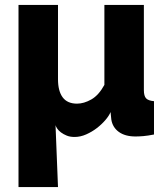

<svg xmlns="http://www.w3.org/2000/svg" viewBox="-20 -545 679 778"><path d="M55 -525H215V-224Q215 -176 234 -150.5Q253 -125 292 -125Q320 -125 350 -142Q380 -159 403 -201V-525H563V-180Q563 -156 572 -146.5Q581 -137 604 -135V0Q579 5 561 6.5Q543 8 529 8Q487 8 461.5 -10.5Q436 -29 431 -61L428 -91Q422 -76 407 -58.5Q392 -41 372.5 -26Q353 -11 329.5 -0.5Q306 10 282 10Q264 10 250.5 4.5Q237 -1 227 -8.5Q217 -16 211.5 -24.5Q206 -33 205 -38L215 213H55Z"/></svg>

Font: Boldmen
Style: Bold
Weight: 700
Designer: Matt McInerney, Pablo Impallari, Rodrigo Fuenzalida
Foundry: LIVING CONCEPT
Version: Version 1.000